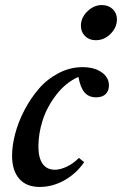

<svg xmlns="http://www.w3.org/2000/svg" viewBox="-20 -721 478 752"><path d="M355 -563.5Q329.6 -563.5 313.2 -579.6Q296.9 -595.7 296.9 -620.1Q296.9 -651.9 322.3 -676.5Q347.7 -701.2 378.9 -701.2Q404.8 -701.2 421.4 -685.3Q438 -669.4 438 -645Q438 -613.8 413.3 -588.6Q388.7 -563.5 355 -563.5ZM135.3 11.2Q83 11.2 55.2 -21Q27.3 -53.2 27.3 -110.8Q27.3 -150.4 39.3 -196.5Q51.3 -242.7 75.4 -289.1Q99.6 -335.4 131.8 -373Q164.1 -410.6 209 -434.3Q253.9 -458 303.2 -458Q349.1 -458 377.9 -438Q406.7 -418 406.7 -386.2Q406.7 -365.2 393.8 -352.5Q380.9 -339.8 356.4 -339.8Q328.1 -339.8 311.5 -358.6Q294.9 -377.4 287.1 -419.9Q237.3 -397.5 200.7 -350.1Q164.1 -302.7 147.2 -250.2Q130.4 -197.8 130.4 -147Q130.4 -103.5 146.7 -79.8Q163.1 -56.2 195.3 -56.2Q216.3 -56.2 241.9 -68.4Q267.6 -80.6 289.1 -102.5L309.6 -85.9Q279.3 -41.5 232.7 -15.1Q186 11.2 135.3 11.2Z"/></svg>

Font: Elstob 8pt SemiBold
Style: Italic
Weight: 600
Italic angle: -20°
Designer: Peter S. Baker
Version: Version 1.015